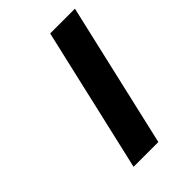

<svg xmlns="http://www.w3.org/2000/svg" viewBox="-160 -562 625 625"><g transform="rotate(-45 152.5 -249.5)"><path d="M191 -499H305L190 0H76Z"/></g></svg>

Font: Panefresco 800wt
Style: Italic
Weight: 800
Foundry: Campivisivi & Chank Co
Version: Version 1.001